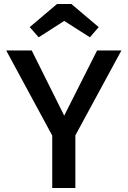

<svg xmlns="http://www.w3.org/2000/svg" viewBox="-20 -943 640 963"><path d="M358 0H242V-263L11 -690H139L302 -363L467 -690H589L358 -264ZM475 -807 431 -756 302 -838 174 -756 129 -807 266 -923H338Z"/></svg>

Font: Fira Mono Medium
Style: Regular
Weight: 500
Designer: Carrois Corporate & Edenspiekermann AG
Foundry: Carrois Corporate GbR & Edenspiekermann AG
Version: Version 3.206